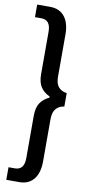

<svg xmlns="http://www.w3.org/2000/svg" viewBox="-107 -780 482 1067"><g transform="rotate(10 134.0 -246.5)"><path d="M85 248H12V177H48Q100.5 177 100.5 110V-129Q100.5 -175 117.8 -201.2Q135 -227.5 169 -243.5V-249.5Q135 -265.5 117.8 -291.8Q100.5 -318 100.5 -364.5V-603Q100.5 -670 48 -670H12V-741H85Q138 -741 166.8 -705.2Q195.5 -669.5 195.5 -605V-366Q195.5 -326 213.5 -306.8Q231.5 -287.5 259 -285V-209Q231.5 -206 213.5 -186.5Q195.5 -167 195.5 -127V112Q195.5 176.5 166.8 212.2Q138 248 85 248Z"/></g></svg>

Font: HK Grotesk SemiBold
Style: Regular
Weight: 600
Designer: Alfredo Marco Pradil
Foundry: Hanken Design Co.
Version: Version 3.001;FEAKit 1.0